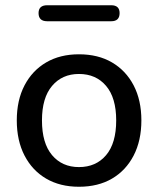

<svg xmlns="http://www.w3.org/2000/svg" viewBox="-20 -703 603 732"><path d="M281 9Q209 9 156 -22Q103 -53 73.5 -110Q44 -167 44 -244Q44 -321 73.5 -377.5Q103 -434 156 -465Q209 -496 281 -496Q354 -496 407 -465Q460 -434 489.5 -377.5Q519 -321 519 -244Q519 -167 489.5 -110Q460 -53 407 -22Q354 9 281 9ZM281 -66Q346 -66 384.5 -111.5Q423 -157 423 -244Q423 -330 384.5 -375.5Q346 -421 281 -421Q217 -421 178.5 -375.5Q140 -330 140 -244Q140 -157 178.5 -111.5Q217 -66 281 -66ZM160 -622Q127 -622 127 -653Q127 -683 160 -683H404Q436 -683 436 -653Q436 -622 404 -622Z"/></svg>

Font: Chiron GoRound TC
Style: Regular
Weight: 400
Designer: Ryoko NISHIZUKA 西塚涼子 (kana, bopomofo & ideographs); Paul D. Hunt (Latin, Greek & Cyrillic); Sandoll Communications 산돌커뮤니
Foundry: Adobe
Version: Version 1.000;hotconv 1.1.1;makeotfexe 2.6.0